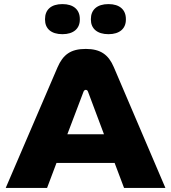

<svg xmlns="http://www.w3.org/2000/svg" viewBox="-20 -918 837 938"><path d="M261 -589 8 0H210L256 -122H540L586 0H788L536 -590C510 -651 471 -679 399 -679C325 -679 288 -651 261 -589ZM200 -822C200 -779 229 -751 285 -751C340 -751 370 -779 370 -822V-825C370 -870 340 -898 285 -898C229 -898 200 -870 200 -825ZM309 -262 388 -470C390 -476 395 -479 399 -479C404 -479 408 -476 410 -470L488 -262ZM424 -822C424 -779 454 -751 510 -751C565 -751 595 -779 595 -822V-825C595 -870 565 -898 510 -898C454 -898 424 -870 424 -825Z"/></svg>

Font: LT Wave Black
Style: Regular
Weight: 900
Designer: Daniel Lyons
Version: Version 2.5 (Glyphs App)